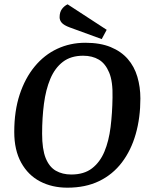

<svg xmlns="http://www.w3.org/2000/svg" viewBox="-20 -858 693 889"><path d="M292 11Q221 11 165.5 -18Q110 -47 78 -105Q46 -163 46 -247Q46 -344 71 -420Q96 -496 140.5 -550Q185 -604 245 -632Q305 -660 375 -660Q444 -660 492.5 -640Q541 -620 571.5 -585Q602 -550 616 -502.5Q630 -455 630 -402Q630 -313 608.5 -237.5Q587 -162 544.5 -106Q502 -50 439 -19.5Q376 11 292 11ZM310 -50Q369 -50 406 -78.5Q443 -107 463.5 -156Q484 -205 492 -269.5Q500 -334 501 -406Q503 -480 485.5 -522Q468 -564 437.5 -582Q407 -600 365 -600Q308 -600 271 -571.5Q234 -543 213 -493Q192 -443 183.5 -377.5Q175 -312 175 -239Q175 -167 191.5 -126Q208 -85 238.5 -67.5Q269 -50 310 -50ZM451 -677 303 -731Q276 -741 266 -752.5Q256 -764 256 -778Q256 -802 267 -816.5Q278 -831 293 -838L474 -720Z"/></svg>

Font: Faustina Light SemiBold
Style: Italic
Weight: 600
Italic angle: -8°
Version: Version 1.200